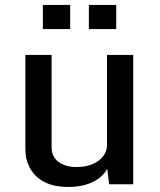

<svg xmlns="http://www.w3.org/2000/svg" viewBox="-20 -741 642 772"><path d="M254.9 10.7Q195.8 10.7 157.5 -9.8Q119.1 -30.3 100.6 -64.9Q82 -99.6 82 -141.6V-520H187.5V-148.4Q187.5 -122.6 200.4 -105Q213.4 -87.4 236.1 -78.4Q258.8 -69.3 286.6 -69.3Q324.7 -69.3 352.5 -81.3Q380.4 -93.3 395.3 -113.3Q410.2 -133.3 410.2 -157.7V-520H515.6V0H418.9L411.1 -62.5Q393.1 -28.3 352.1 -8.8Q311 10.7 254.9 10.7ZM337.4 -624V-721.2H447.3V-624ZM152.3 -624V-721.2H262.2V-624Z"/></svg>

Font: Monda Medium
Style: Regular
Weight: 500
Designer: Vernon Adams
Foundry: Vernon Adams
Version: Version 2.200